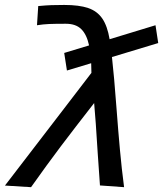

<svg xmlns="http://www.w3.org/2000/svg" viewBox="-59 -753 679 776"><path d="M301 -569.5Q291.5 -613.5 269.5 -635.2Q247.5 -657 207 -657Q164 -657 140 -656Q116 -655 90.5 -651L95.5 -728.5Q127.5 -731.5 148.2 -732.2Q169 -733 200.5 -733Q261 -733 297.5 -720.5Q334 -708 354.5 -678Q375 -648 384 -594.5L569.5 -651L580.5 -579L393.5 -522.5Q402 -448 412 -314Q419 -221 425.8 -147Q432.5 -73 442.5 3.5L345 -3.5Q341.5 -46.5 336 -133Q327.5 -272 321.5 -336.5Q243 -236 186.2 -160.8Q129.5 -85.5 66.5 3.5L-39 -3Q69.5 -143.5 194 -306.5L310.5 -458.5L309.5 -497.5L211.5 -468L200.5 -539Z"/></svg>

Font: JuliaMono Medium
Style: Italic
Weight: 500
Italic angle: -9°
Monospace: yes
Designer: cormullion
Foundry: corm
Version: Version 0.054; ttfautohint (v1.8.4)